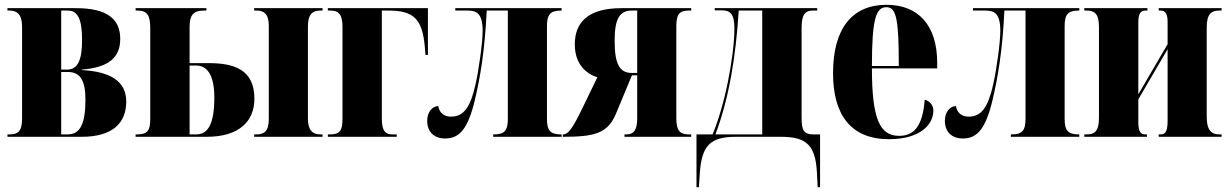

<svg xmlns="http://www.w3.org/2000/svg" viewBox="-20 -570 5120 800"><path d="M11 0H320C450 0 506 -58 506 -147C506 -234 436 -272 321 -278V-280C433 -289 481 -330 481 -408C481 -491 426 -536 297 -536H11V-526H20C50 -526 72 -511 72 -459V-75C72 -20 52 -10 20 -10H11ZM259 -280H235V-526H263C304 -526 322 -489 322 -404C322 -317 303 -280 259 -280ZM262 -10H235V-270H263C314 -270 336 -235 336 -155C336 -54 314 -10 262 -10Z M545 0H841C975 0 1040 -63 1040 -159C1040 -283 951 -307 849 -307H770V-460C770 -504 784 -526 829 -526H840V-536H545V-526H553C594 -526 606 -505 606 -454V-73C606 -29 596 -10 553 -10H545ZM1039 0H1324V-10H1315C1283 -10 1263 -27 1263 -75V-461C1263 -511 1283 -526 1315 -526H1324V-536H1039V-526H1049C1080 -526 1100 -512 1100 -462V-75C1100 -23 1081 -10 1049 -10H1039ZM798 -10H770V-297H797C841 -297 873 -261 873 -164C873 -54 847 -10 798 -10Z M1346 0H1633V-10H1615C1587 -10 1571 -23 1571 -75V-526H1600C1704 -526 1740 -490 1750 -375L1753 -341H1763V-536H1346V-526H1355C1387 -526 1407 -515 1407 -459V-75C1407 -24 1395 -10 1355 -10H1346Z M1835 7C1894 7 1930 -32 1959 -155C1980 -244 2000 -356 2008 -526H2096V-75C2096 -26 2082 -10 2039 -10H2035V0H2320V-10H2318C2273 -10 2259 -26 2259 -75V-461C2259 -510 2273 -526 2318 -526H2320V-536H1877V-526H1927C1964 -526 1991 -517 1991 -441C1991 -391 1974 -273 1961 -217C1940 -124 1913 -84 1859 -84C1831 -84 1811 -99 1806 -128C1783 -128 1760 -105 1760 -67C1760 -21 1788 7 1835 7Z M2325 0C2454 0 2512 -13 2546 -95L2613 -256H2635V-77C2635 -26 2619 -10 2591 -10H2582V0H2860V-10H2849C2813 -10 2798 -26 2798 -77V-459C2798 -509 2809 -526 2850 -526H2860V-536H2569C2427 -536 2375 -474 2375 -385C2375 -301 2424 -262 2469 -248L2405 -116C2366 -35 2347 -10 2327 -10H2325ZM2613 -266C2561 -266 2541 -304 2541 -400C2541 -491 2561 -526 2613 -526H2635V-266Z M2882 210H2892L2896 150C2904 36 2940 0 3046 0H3234C3342 0 3378 36 3384 151L3387 210H3397V-10H3370C3328 -10 3320 -28 3320 -80V-452C3320 -508 3333 -526 3367 -526H3385V-536H2958V-527H2987C3022 -527 3040 -513 3040 -452C3040 -392 3029 -308 3012 -225C2996 -146 2973 -67 2949 -10H2882ZM2961 -10C3017 -158 3046 -332 3058 -526H3156V-10Z M3684 10C3818 10 3869 -54 3869 -109C3869 -133 3853 -149 3833 -155C3824 -36 3783 -4 3726 -4C3646 -4 3613 -74 3613 -285H3885V-308C3885 -466 3805 -550 3674 -550C3532 -550 3451 -453 3451 -265C3451 -91 3526 10 3684 10ZM3725 -295H3613C3613 -491 3630 -540 3673 -540C3715 -540 3725 -491 3725 -295Z M3992 7C4051 7 4087 -32 4116 -155C4137 -244 4157 -356 4165 -526H4253V-75C4253 -26 4239 -10 4196 -10H4192V0H4477V-10H4475C4430 -10 4416 -26 4416 -75V-461C4416 -510 4430 -526 4475 -526H4477V-536H4034V-526H4084C4121 -526 4148 -517 4148 -441C4148 -391 4131 -273 4118 -217C4097 -124 4070 -84 4016 -84C3988 -84 3968 -99 3963 -128C3940 -128 3917 -105 3917 -67C3917 -21 3945 7 3992 7Z M4498 0H4759V-10H4752C4732 -10 4723 -22 4723 -62V-156L4845 -365V-67C4845 -26 4837 -10 4817 -10H4808V0H5070V-10H5060C5029 -10 5008 -26 5008 -83V-457C5008 -513 5029 -526 5060 -526H5070V-536H4808V-526H4816C4836 -526 4845 -511 4845 -479V-386L4723 -177V-477C4723 -516 4734 -526 4754 -526H4761V-536H4498V-526H4507C4539 -526 4559 -515 4559 -458V-78C4559 -21 4539 -10 4507 -10H4498Z"/></svg>

Font: Noto Serif Display ExtraCondensed Black
Style: Regular
Weight: 900
Width: 2
Designer: Monotype Design Team
Foundry: Monotype Imaging Inc.
Version: Version 2.009